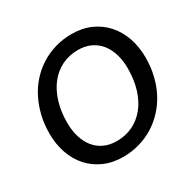

<svg xmlns="http://www.w3.org/2000/svg" viewBox="-161 -894 1072 1067"><g transform="rotate(-30 375.0 -360.0)"><path d="M719 -409.5Q719 -349.5 706 -295Q693 -240.5 668.8 -194.2Q644.5 -148 610 -110.8Q575.5 -73.5 533 -47.2Q490.5 -21 441 -6.8Q391.5 7.5 336.5 7.5Q269 7.5 214.8 -16.5Q160.5 -40.5 122.8 -82.8Q85 -125 64.8 -183Q44.5 -241 44.5 -309.5Q44.5 -370 57.8 -424.5Q71 -479 95 -525.5Q119 -572 153.5 -609.5Q188 -647 230.5 -673.2Q273 -699.5 322.5 -713.8Q372 -728 427 -728Q494.5 -728 548.5 -704Q602.5 -680 640.5 -637.2Q678.5 -594.5 698.8 -536.2Q719 -478 719 -409.5ZM603 -407Q603 -458.5 590 -500.2Q577 -542 552.5 -571.8Q528 -601.5 492.8 -617.5Q457.5 -633.5 413.5 -633.5Q357 -633.5 310.2 -610.8Q263.5 -588 230.2 -546Q197 -504 178.5 -444.8Q160 -385.5 160 -313Q160 -261.5 173 -219.8Q186 -178 210.2 -148.2Q234.5 -118.5 269.5 -102.5Q304.5 -86.5 349 -86.5Q406 -86.5 452.8 -109.2Q499.5 -132 533 -173.8Q566.5 -215.5 584.8 -274.8Q603 -334 603 -407Z"/></g></svg>

Font: Lato Semibold
Style: Italic
Weight: 600
Italic angle: -7°
Designer: Lukasz Dziedzic
Foundry: tyPoland Lukasz Dziedzic
Version: Version 2.006; 2014-01-15